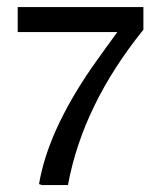

<svg xmlns="http://www.w3.org/2000/svg" viewBox="-20 -535 435 555"><path d="M394.5 -449.2Q219.7 -232.4 176.8 -2V0H101.6L92.8 -2.9Q118.2 -154.3 244.1 -337.9Q281.2 -390.6 319.3 -442.4H31.2V-514.6H394.5Z"/></svg>

Font: RIT TN Joy
Style: Extra Bold
Weight: 800
Designer: Hussain K H
Foundry: Rachana Institute of Typography
Version: 1.6.2